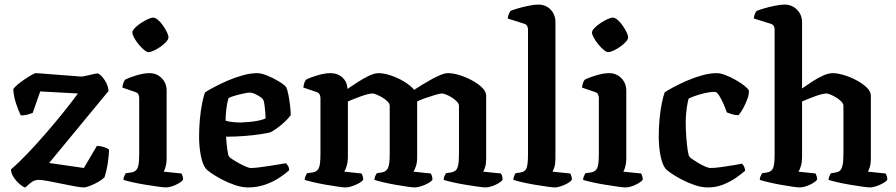

<svg xmlns="http://www.w3.org/2000/svg" viewBox="-20 -820 3918 840"><path d="M91 0Q84 0 68.5 -12.5Q53 -25 40.5 -43.5Q28 -62 28 -79Q61 -107 100 -148Q139 -189 179.5 -235.5Q220 -282 256.5 -327.5Q293 -373 321 -411L156 -420L123 -326Q116 -323 102 -319Q88 -315 71 -315Q62 -333 51 -365Q40 -397 38 -430Q43 -438 56.5 -449.5Q70 -461 87 -472.5Q104 -484 118 -492Q132 -500 137 -500Q142 -500 161 -498.5Q180 -497 205 -495Q230 -493 256.5 -491Q283 -489 304 -487.5Q325 -486 334 -485Q343 -485 359.5 -489Q376 -493 391.5 -496.5Q407 -500 410 -498Q423 -492 438 -469.5Q453 -447 455 -422L195 -107L347 -85L404 -182Q422 -181 436.5 -176Q451 -171 457 -165Q457 -159 456 -145Q455 -131 452.5 -113Q450 -95 446 -77Q442 -59 437 -44Q427 -34 409.5 -24Q392 -14 374 -7Q356 0 347 0Q334 0 306.5 -5Q279 -10 248 -16.5Q217 -23 190 -28Q163 -33 150 -33Q135 -33 123.5 -26.5Q112 -20 91 0Z M706 0Q697 0 671.5 -3.5Q646 -7 615.5 -12Q585 -17 558.5 -23Q532 -29 520 -33Q520 -41 523.5 -49Q527 -57 530 -62L557 -66Q567 -68 574.5 -74.5Q582 -81 585.5 -97Q589 -113 589 -146V-391Q589 -400 585.5 -407Q582 -414 573 -417L515 -437Q517 -449 520 -458Q523 -467 528 -472Q546 -481 577.5 -490.5Q609 -500 634 -500Q666 -500 687.5 -478Q709 -456 709 -423V-126Q709 -106 704.5 -90.5Q700 -75 696 -69L774 -61Q776 -57 778.5 -50Q781 -43 781 -34Q776 -26 762 -18Q748 -10 733 -5Q718 0 706 0ZM629 -592Q622 -592 610 -602Q598 -612 586.5 -626Q575 -640 567 -654.5Q559 -669 559 -678Q559 -686 569.5 -697Q580 -708 595.5 -718.5Q611 -729 626.5 -736Q642 -743 650 -743Q659 -743 670.5 -733.5Q682 -724 692.5 -709Q703 -694 710 -680Q717 -666 717 -656Q717 -648 707 -637Q697 -626 683 -616Q669 -606 654 -599Q639 -592 629 -592Z M1066 0Q1039 0 1009 -10Q979 -20 951.5 -34.5Q924 -49 904.5 -62.5Q885 -76 880 -83Q866 -101 858.5 -140Q851 -179 851 -222Q851 -262 854.5 -299Q858 -336 864 -366.5Q870 -397 877 -416Q891 -425 917 -439Q943 -453 975.5 -467Q1008 -481 1042 -490.5Q1076 -500 1105 -500Q1123 -500 1149 -489.5Q1175 -479 1199 -464.5Q1223 -450 1232 -439Q1237 -429 1241.5 -406.5Q1246 -384 1249 -359Q1252 -334 1252 -316Q1240 -300 1223.5 -285Q1207 -270 1191 -258.5Q1175 -247 1163 -241Q1147 -237 1117 -232.5Q1087 -228 1049 -225Q1011 -222 969 -222Q971 -190 974.5 -165Q978 -140 982 -135Q985 -131 997 -123Q1009 -115 1024.5 -106.5Q1040 -98 1054.5 -91.5Q1069 -85 1078 -85Q1091 -85 1111.5 -87.5Q1132 -90 1155 -93.5Q1178 -97 1198.5 -100.5Q1219 -104 1231 -106Q1235 -102 1240 -94.5Q1245 -87 1245 -75Q1229 -60 1201.5 -42Q1174 -24 1139.5 -12Q1105 0 1066 0ZM1035 -284Q1054 -285 1075 -287Q1096 -289 1114 -293Q1132 -297 1142 -302Q1142 -313 1140.5 -329.5Q1139 -346 1137 -362Q1135 -378 1131 -384Q1129 -389 1118 -396.5Q1107 -404 1094.5 -409.5Q1082 -415 1074 -415Q1065 -415 1046 -411Q1027 -407 1008 -401.5Q989 -396 980 -391Q976 -379 973 -361.5Q970 -344 968.5 -326Q967 -308 967 -292Q979 -288 998.5 -286Q1018 -284 1035 -284Z M1492 0Q1482 0 1458 -3.5Q1434 -7 1405 -12Q1376 -17 1350.5 -23Q1325 -29 1313 -33Q1313 -41 1316.5 -49Q1320 -57 1323 -62L1350 -66Q1367 -69 1374.5 -84Q1382 -99 1382 -146V-391Q1382 -399 1378.5 -406.5Q1375 -414 1366 -417L1307 -437Q1309 -451 1312 -459Q1315 -467 1320 -472Q1337 -481 1369 -490.5Q1401 -500 1425 -500Q1457 -500 1478 -481Q1499 -462 1500 -431Q1521 -445 1545.5 -461Q1570 -477 1594 -488.5Q1618 -500 1636 -500Q1660 -500 1691 -489.5Q1722 -479 1749 -462.5Q1776 -446 1792 -427Q1807 -437 1826.5 -449Q1846 -461 1867 -472.5Q1888 -484 1907 -492Q1926 -500 1940 -500Q1963 -500 1991.5 -491Q2020 -482 2046.5 -467.5Q2073 -453 2090 -436Q2107 -419 2107 -401V-126Q2107 -104 2102.5 -89.5Q2098 -75 2094 -69L2172 -61Q2174 -58 2176.5 -50.5Q2179 -43 2179 -34Q2174 -26 2160.5 -18Q2147 -10 2131.5 -5Q2116 0 2105 0Q2095 0 2070 -3.5Q2045 -7 2015 -12Q1985 -17 1959 -23Q1933 -29 1921 -33Q1921 -42 1924.5 -49.5Q1928 -57 1931 -62L1955 -66Q1965 -68 1972.5 -73.5Q1980 -79 1984 -95.5Q1988 -112 1988 -146V-357Q1988 -366 1979 -375.5Q1970 -385 1957.5 -393Q1945 -401 1932.5 -406Q1920 -411 1914 -411Q1905 -411 1883 -404.5Q1861 -398 1838.5 -390Q1816 -382 1805 -376V-131Q1805 -109 1799.5 -92.5Q1794 -76 1789 -69L1865 -61Q1867 -58 1869.5 -50.5Q1872 -43 1872 -34Q1867 -26 1852.5 -18Q1838 -10 1821.5 -5Q1805 0 1794 0Q1785 0 1761 -3.5Q1737 -7 1708.5 -12Q1680 -17 1655 -23Q1630 -29 1618 -33Q1618 -41 1621.5 -49Q1625 -57 1628 -62L1652 -66Q1669 -69 1677 -84Q1685 -99 1685 -146V-357Q1685 -366 1676 -375.5Q1667 -385 1653.5 -393Q1640 -401 1628 -406Q1616 -411 1609 -411Q1602 -411 1587.5 -407.5Q1573 -404 1556 -397.5Q1539 -391 1524.5 -385.5Q1510 -380 1502 -376V-131Q1502 -112 1497 -95Q1492 -78 1486 -69L1562 -61Q1564 -57 1566.5 -50Q1569 -43 1569 -34Q1564 -26 1549.5 -18Q1535 -10 1519 -5Q1503 0 1492 0Z M2407 0Q2398 0 2373.5 -3.5Q2349 -7 2319 -12Q2289 -17 2263.5 -23Q2238 -29 2226 -33Q2226 -41 2229 -49Q2232 -57 2235 -62L2260 -66Q2277 -69 2283.5 -84Q2290 -99 2290 -146V-691Q2290 -699 2286.5 -706Q2283 -713 2274 -716L2201 -739Q2203 -751 2206.5 -759.5Q2210 -768 2213 -772Q2224 -777 2246.5 -783.5Q2269 -790 2293.5 -795Q2318 -800 2335 -800Q2368 -800 2389 -778Q2410 -756 2410 -723V-126Q2410 -104 2405.5 -89.5Q2401 -75 2397 -69L2475 -61Q2477 -57 2479.5 -50Q2482 -43 2482 -34Q2477 -26 2463 -18Q2449 -10 2433.5 -5Q2418 0 2407 0Z M2717 0Q2708 0 2682.5 -3.5Q2657 -7 2626.5 -12Q2596 -17 2569.5 -23Q2543 -29 2531 -33Q2531 -41 2534.5 -49Q2538 -57 2541 -62L2568 -66Q2578 -68 2585.5 -74.5Q2593 -81 2596.5 -97Q2600 -113 2600 -146V-391Q2600 -400 2596.5 -407Q2593 -414 2584 -417L2526 -437Q2528 -449 2531 -458Q2534 -467 2539 -472Q2557 -481 2588.5 -490.5Q2620 -500 2645 -500Q2677 -500 2698.5 -478Q2720 -456 2720 -423V-126Q2720 -106 2715.5 -90.5Q2711 -75 2707 -69L2785 -61Q2787 -57 2789.5 -50Q2792 -43 2792 -34Q2787 -26 2773 -18Q2759 -10 2744 -5Q2729 0 2717 0ZM2640 -592Q2633 -592 2621 -602Q2609 -612 2597.5 -626Q2586 -640 2578 -654.5Q2570 -669 2570 -678Q2570 -686 2580.5 -697Q2591 -708 2606.5 -718.5Q2622 -729 2637.5 -736Q2653 -743 2661 -743Q2670 -743 2681.5 -733.5Q2693 -724 2703.5 -709Q2714 -694 2721 -680Q2728 -666 2728 -656Q2728 -648 2718 -637Q2708 -626 2694 -616Q2680 -606 2665 -599Q2650 -592 2640 -592Z M3077 0Q3050 0 3020 -10Q2990 -20 2962.5 -34.5Q2935 -49 2915.5 -62.5Q2896 -76 2891 -83Q2877 -101 2869.5 -140Q2862 -179 2862 -222Q2862 -262 2865.5 -299Q2869 -336 2875 -366.5Q2881 -397 2888 -416Q2901 -425 2927 -439Q2953 -453 2985.5 -467Q3018 -481 3052 -490.5Q3086 -500 3116 -500Q3132 -500 3154 -491.5Q3176 -483 3198 -470.5Q3220 -458 3236 -445.5Q3252 -433 3256 -425Q3258 -409 3250 -387.5Q3242 -366 3231.5 -346.5Q3221 -327 3211 -316Q3197 -316 3183.5 -320Q3170 -324 3160 -328Q3154 -345 3145 -366Q3136 -387 3126 -402.5Q3116 -418 3107 -418Q3086 -418 3063 -412.5Q3040 -407 3021.5 -400.5Q3003 -394 2993 -389Q2990 -380 2987 -362.5Q2984 -345 2982 -324.5Q2980 -304 2980 -285Q2980 -254 2982.5 -220.5Q2985 -187 2988.5 -163.5Q2992 -140 2996 -135Q2998 -131 3009 -123.5Q3020 -116 3035 -107Q3050 -98 3065 -91.5Q3080 -85 3089 -85Q3106 -85 3135.5 -89Q3165 -93 3191 -97.5Q3217 -102 3226 -104Q3230 -101 3234.5 -93Q3239 -85 3240 -73Q3224 -59 3199.5 -42Q3175 -25 3144 -12.5Q3113 0 3077 0Z M3479 0Q3470 0 3446 -3.5Q3422 -7 3394 -12Q3366 -17 3341 -23Q3316 -29 3304 -33Q3304 -41 3307.5 -49Q3311 -57 3314 -62L3338 -66Q3355 -69 3362 -84Q3369 -99 3369 -146V-691Q3369 -700 3365 -706.5Q3361 -713 3352 -716L3278 -739Q3279 -751 3283 -760Q3287 -769 3290 -772Q3301 -777 3323.5 -783.5Q3346 -790 3370.5 -795Q3395 -800 3412 -800Q3445 -800 3467 -777.5Q3489 -755 3489 -723V-433Q3509 -447 3533.5 -463Q3558 -479 3581.5 -489.5Q3605 -500 3622 -500Q3645 -500 3674 -491Q3703 -482 3729.5 -467.5Q3756 -453 3773 -436Q3790 -419 3790 -401V-126Q3790 -104 3785.5 -89.5Q3781 -75 3777 -69L3855 -61Q3857 -57 3859.5 -50Q3862 -43 3862 -34Q3857 -26 3842.5 -18Q3828 -10 3812.5 -5Q3797 0 3787 0Q3777 0 3752.5 -3.5Q3728 -7 3698 -12Q3668 -17 3642.5 -23Q3617 -29 3605 -33Q3605 -41 3608.5 -49Q3612 -57 3615 -62L3639 -66Q3649 -68 3655.5 -74Q3662 -80 3666 -96.5Q3670 -113 3670 -146V-357Q3670 -366 3661 -375.5Q3652 -385 3639 -393Q3626 -401 3614 -406Q3602 -411 3596 -411Q3588 -411 3573.5 -407.5Q3559 -404 3542.5 -397.5Q3526 -391 3511.5 -385.5Q3497 -380 3489 -376V-131Q3489 -111 3484 -94Q3479 -77 3473 -69L3548 -61Q3550 -57 3552.5 -50Q3555 -43 3555 -34Q3550 -27 3536 -18.5Q3522 -10 3506 -5Q3490 0 3479 0Z"/></svg>

Font: Texturina 12pt SemiBold
Style: Regular
Weight: 600
Designer: Guillermo Torres Carreño
Foundry: Omnibus-Type
Version: Version 1.002